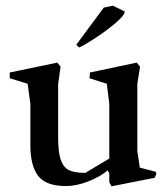

<svg xmlns="http://www.w3.org/2000/svg" viewBox="-20 -655 597 682"><path d="M260.7 -486.3 251 -496.1 348.6 -627.9 380.9 -634.8 422.9 -614.3Q422.9 -599.6 385.3 -568.8Q347.7 -538.1 309.1 -513.7Q270.5 -489.3 260.7 -486.3ZM376 6.8 368.2 -7.8V-39.1L362.3 -49.8Q334 -25.9 292 -10Q250 5.9 214.8 5.9Q143.1 5.9 115.5 -30.3Q87.9 -66.4 87.9 -138.7V-286.1L78.1 -357.4L14.6 -377V-397.5L183.6 -432.6L195.3 -418L186.5 -356.4V-167Q186.5 -113.8 196 -86.9Q205.6 -60.1 225.1 -50.5Q244.6 -41 283.2 -41L368.2 -91.8V-286.1L359.4 -357.4L297.9 -377L299.8 -397.5L465.8 -432.6L477.5 -418L467.8 -357.4V-118.2L476.6 -59.6L533.2 -44.9L535.2 -37.1L529.3 -23.4Z"/></svg>

Font: Comprehension SemiBold
Style: Regular
Weight: 600
Designer: Alfredo Marco Pradil
Foundry: Alfredo Marco Pradil
Version: 1.0